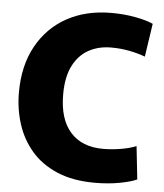

<svg xmlns="http://www.w3.org/2000/svg" viewBox="-53 -787 724 846"><g transform="rotate(5 308.5 -364.0)"><path d="M398 12Q300 12 230 -18Q160 -48 116 -99.5Q72 -151 51 -217Q30 -283 30 -356Q30 -474 77.5 -560.5Q125 -647 209.5 -693.5Q294 -740 406 -740Q463 -740 513 -730.5Q563 -721 591 -708L569 -561Q537 -573 498.5 -580.5Q460 -588 418 -588Q363 -588 319.5 -564.5Q276 -541 250.5 -491.5Q225 -442 225 -364Q225 -255 276 -197.5Q327 -140 421 -140Q457 -140 497.5 -146.5Q538 -153 567 -165L583 -19Q558 -7 507.5 2.5Q457 12 398 12Z"/></g></svg>

Font: Murecho ExtraBold
Style: Regular
Weight: 800
Designer: Neil Summerour
Foundry: Positype
Version: Version 1.010; ttfautohint (v1.8.3)